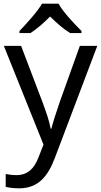

<svg xmlns="http://www.w3.org/2000/svg" viewBox="-20 -786 550 1046"><path d="M299 -766H209C183 -721 123 -656 86 -617V-606H146C181 -628 217 -660 253 -696C289 -660 327 -627 362 -606H424V-617C386 -655 323 -721 299 -766ZM1 -536 217 2 189 73C167 131 131 168 70 168C47 168 25 165 11 162V232C28 236 52 240 84 240C188 240 241 175 279 74L510 -536H415L306 -232C287 -177 268 -118 260 -85H256C248 -129 231 -177 211 -231L95 -536Z"/></svg>

Font: Noto Sans Osage
Style: Regular
Weight: 400
Designer: Monotype Design Team
Foundry: Monotype Imaging Inc.
Version: Version 2.002